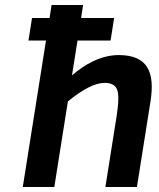

<svg xmlns="http://www.w3.org/2000/svg" viewBox="-20 -747 634 767"><path d="M454.5 -527C381.3 -527 316.4 -488.1 267.6 -446L289.7 -585H421.7L435.9 -675H303.9L312.1 -727H186.1L177.9 -675H107.9L93.7 -585H163.7L71 0H197L251.2 -342C311.6 -391.3 360.6 -416 397.9 -416C423.9 -416 440.5 -407.2 447.7 -389.5C454.9 -371.8 454.2 -336 445.7 -282L401 0H527L581.2 -342C599.5 -458 570.5 -527 454.5 -527Z"/></svg>

Font: Fog Sans
Style: It
Weight: 700
Foundry: Intel Corporation
Version: Version 1.00